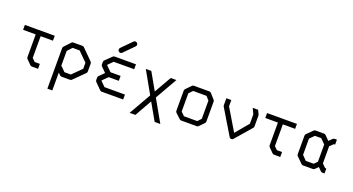

<svg xmlns="http://www.w3.org/2000/svg" viewBox="-53 -1398 4042 2199"><g transform="rotate(20 1968.0 -298.5)"><path d="M58 -410V-470H422V-410H272V-145L309 -109H372V-49H296Q284 -49 275 -58L221 -112Q212 -121 212 -133V-410Z M610 -171 612 -173 669 -116H747L858 -226V-300L747 -410H662L610 -354ZM610 -90V128H550V-366Q550 -379.5 558 -386L627 -460Q634 -470 648 -470H760Q772 -470 781 -461L909 -333Q918 -322 918 -312V-214Q918 -202 909 -193L780 -65Q771 -56 759 -56H656Q644 -56 635 -65Z M1164 -573Q1164 -586 1173 -595L1292.5 -716Q1301.5 -725 1313 -725Q1326 -725 1335 -716Q1344 -707 1344 -694Q1344 -682 1335 -673L1215.5 -552Q1207.5 -543 1194 -543Q1182 -543 1173 -552Q1164 -561 1164 -573ZM1408 -52H1146Q1134 -52 1125 -61L1051 -135Q1042 -144 1042 -156V-186Q1042 -198 1051 -207L1110 -266L1051 -325Q1042 -334 1042 -346V-377Q1042 -389 1051 -398L1125 -470Q1136 -481 1146 -481H1408V-421H1159L1102 -365V-358L1165 -296H1288V-236H1165L1102 -174V-168L1159 -112H1408Z M1836 -470H1905L1752 -202L1904 66H1835L1717 -141L1600 66H1530L1683 -202L1532 -470H1599L1717 -262Z M2085 -374V-152L2128 -110H2290L2330 -152V-374L2291 -418H2128ZM2035 -407 2096 -470Q2103 -477 2116 -477H2304Q2316 -477 2326 -467L2382 -404Q2390 -396 2390 -385V-140Q2390 -128 2381 -119L2323 -60Q2317 -53 2305.5 -53H2302H2116Q2105.5 -53 2096 -60L2034 -118Q2025 -126 2025 -140V-387Q2025 -397 2035 -407Z M2901 -470 2924 -422Q2927 -416 2927 -409V-276Q2927 -262.5 2918 -255L2748 -59L2743 -54Q2736.5 -50 2727 -50Q2710 -50 2702 -64L2518 -370Q2514 -378 2514 -386V-470H2574V-394L2733 -128L2867 -288V-402L2835 -470Z M3010 -410V-470H3374V-410H3224V-145L3261 -109H3324V-49H3248Q3236 -49 3227 -58L3173 -112Q3164 -121 3164 -133V-410Z M3808 -147 3850 -105H3865V-45H3838Q3826 -45 3817 -54L3779 -92L3743 -56Q3734 -47 3722 -47H3602Q3590 -47 3581 -56L3509 -127Q3501 -135 3501 -148V-372Q3501 -385 3509 -393L3580 -464Q3588 -472 3601 -472H3703Q3716 -472 3724 -464L3778 -410L3817 -448Q3826 -457 3838 -457H3866V-397H3851L3808 -355ZM3748 -145V-355L3691 -412H3614L3561 -359V-161L3614 -107H3710Z"/></g></svg>

Font: IBM 3270 Semi-Condensed
Style: Condensed
Weight: 400
Monospace: yes
Version: Version 2.3.1